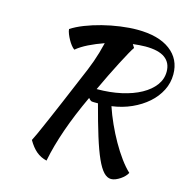

<svg xmlns="http://www.w3.org/2000/svg" viewBox="-118 -848 1016 1046"><g transform="rotate(15 390.5 -324.5)"><path d="M781 -551Q781 -503 759.5 -460.5Q738 -418 700 -384.5Q662 -351 611 -328Q560 -305 500 -297Q515 -252 536.5 -204.5Q558 -157 583 -113Q608 -69 635 -32Q662 5 688 29Q683 39 673.5 49Q664 59 651.5 67.5Q639 76 625.5 81.5Q612 87 600 87Q578 87 558 66Q538 45 517.5 -0.5Q497 -46 474.5 -118.5Q452 -191 425 -293Q414 -293 403 -293Q392 -293 386 -295Q379 -299 371 -309Q344 -251 323 -200Q302 -149 285.5 -101.5Q269 -54 256.5 -9.5Q244 35 235 81Q201 73 176 52Q151 31 129 -7Q133 -16 137.5 -24.5Q142 -33 149 -48.5Q156 -64 166.5 -88Q177 -112 194.5 -152Q212 -192 236.5 -250Q261 -308 296 -391Q312 -428 323.5 -456Q335 -484 344 -509.5Q353 -535 360.5 -560.5Q368 -586 376 -619Q330 -603 290.5 -583.5Q251 -564 225 -542Q216 -548 206.5 -560Q197 -572 189 -586.5Q181 -601 175 -616Q169 -631 168 -643Q198 -663 241.5 -680Q285 -697 334 -709.5Q383 -722 434 -729Q485 -736 529 -736Q649 -736 715 -686.5Q781 -637 781 -551ZM537 -635Q530 -626 515 -599Q500 -572 480.5 -534.5Q461 -497 439.5 -453Q418 -409 398 -366Q473 -366 536 -380Q599 -394 645 -419.5Q691 -445 716.5 -479.5Q742 -514 742 -556Q742 -606 706 -632.5Q670 -659 595 -659Q578 -659 561 -657.5Q544 -656 525 -654Z"/></g></svg>

Font: Sweet Mavka Script
Style: Regular
Weight: 500
Designer: Pablo Impallari/Anastassiya Vishnevskaya
Foundry: Pablo Impallari/ Anastassiya Vishnevskaya
Version: Version 2.0/www.impallari.com/   behance.net/sweetcherry